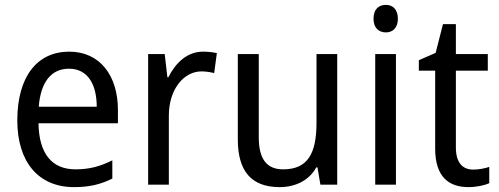

<svg xmlns="http://www.w3.org/2000/svg" viewBox="-20 -758 2047 788"><path d="M264 -546C132 -546 51 -443 51 -264C51 -94 137 10 284 10C347 10 392 -1 441 -25V-100C391 -75 347 -63 290 -63C193 -63 140 -127 138 -252H464V-306C464 -447 391 -546 264 -546ZM263 -476C342 -476 377 -409 377 -320H139C147 -421 190 -476 263 -476Z M813 -546C749 -546 701 -501 671 -441H667L656 -536H588V0H673V-284C673 -391 734 -465 807 -465C824 -465 844 -462 859 -458L870 -540C853 -544 832 -546 813 -546Z M1364 -536H1279V-255C1279 -129 1244 -63 1142 -63C1074 -63 1042 -106 1042 -195V-536H956V-186C956 -56 1011 10 1128 10C1190 10 1248 -16 1278 -71H1283L1295 0H1364Z M1564 -738C1534 -738 1513 -720 1513 -681C1513 -644 1534 -625 1564 -625C1592 -625 1613 -644 1613 -681C1613 -719 1592 -738 1564 -738ZM1605 -536H1520V0H1605Z M1922 -62C1877 -62 1851 -92 1851 -153V-468H1982V-536H1851V-659H1798L1768 -541L1699 -511V-468H1766V-148C1766 -30 1824 10 1903 10C1934 10 1968 3 1988 -6V-73C1971 -67 1945 -62 1922 -62Z"/></svg>

Font: Noto Sans Thai Looped SemiCondensed
Style: Regular
Weight: 400
Width: 4
Designer: Sasikarn Vongin, Ben Mitchell
Foundry: The Fontpad Ltd
Version: Version 1.001